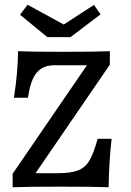

<svg xmlns="http://www.w3.org/2000/svg" viewBox="-20 -786 550 806"><path d="M33 -56.5 345 -512.1H207.7Q175.2 -512.1 153.2 -498.1Q131.2 -484.1 117.7 -454.3Q104.2 -424.6 97.3 -375.6H38.4Q54.9 -480.3 55.8 -571Q110.7 -568.5 240.3 -568.5Q380.6 -568.5 441.1 -571V-514.5L129.1 -58.9H222.3Q277.8 -58.9 308 -70.8Q338.1 -82.6 355.8 -112.6Q373.4 -142.6 389.8 -203.4H448.6Q437.5 -106.8 436 0Q376.3 -2.4 234.9 -2.4Q95.2 -2.4 33 0ZM402.2 -725.8 275.7 -630H179L64.1 -724.3L95.8 -766.1L277.1 -666.9L221.8 -666.3L374.3 -765.3Z"/></svg>

Font: Playfair Micro SmCond SmLight
Style: Regular
Weight: 360
Width: 4
Designer: Claus Eggers Sørensen
Foundry: Claus Eggers Sørensen
Version: Version 2.100;Glyphs 3.2 (3219)